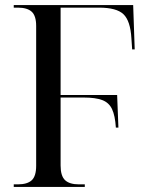

<svg xmlns="http://www.w3.org/2000/svg" viewBox="-20 -734 587 754"><path d="M34 0V-10H50Q87 -10 104.5 -26Q122 -42 122 -83V-632Q122 -672 104.5 -688Q87 -704 50 -704H34V-714H503L509 -540H499L496 -584Q492 -652 465 -678Q438 -704 369 -704H218V-361H440L445 -233H435Q432 -280 420 -305.5Q408 -331 381.5 -341Q355 -351 308 -351H218V-84Q218 -43 235.5 -26.5Q253 -10 290 -10H313V0Z"/></svg>

Font: Noto Serif Display SemiCondensed
Style: Regular
Weight: 400
Width: 4
Designer: Monotype Design Team
Foundry: Monotype Imaging Inc.
Version: Version 2.009